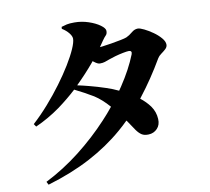

<svg xmlns="http://www.w3.org/2000/svg" viewBox="-92 -910 1183 1083"><g transform="rotate(-10 500.0 -369.0)"><path d="M91 51Q196 -2 290 -75.5Q384 -149 463 -234Q495 -268 523 -303Q482 -350 440 -377Q390 -407 335 -434Q285 -388 229 -347Q162 -299 88 -266L77 -282Q123 -324 167 -374Q211 -424 249.5 -476Q288 -528 317 -575.5Q346 -623 362.5 -660.5Q379 -698 379 -718Q379 -733 364 -751.5Q349 -770 326 -784L327 -795Q342 -800 358 -803.5Q374 -807 402 -807Q443 -807 482 -794Q521 -781 546.5 -762.5Q572 -744 572 -729Q572 -712 564 -704.5Q556 -697 542 -677Q531 -661 520 -645Q525 -645 532 -646Q557 -649 586.5 -654Q616 -659 641 -664Q666 -669 676 -673Q694 -681 711.5 -696Q729 -711 748 -711Q760 -711 783.5 -699.5Q807 -688 832 -670.5Q857 -653 874.5 -632.5Q892 -612 892 -594Q892 -580 880 -569Q868 -558 854 -548Q840 -538 833 -526Q770 -418 699 -327Q696 -323 693 -319Q725 -294 747 -264Q771 -230 773 -189Q775 -155 755 -134Q735 -113 705 -112Q681 -111 666 -120.5Q651 -130 636 -151Q621 -172 599 -206Q597 -208 595 -211Q569 -185 542 -162Q455 -87 346.5 -29.5Q238 28 100 69ZM584 -384Q592 -395 599 -406Q657 -493 689 -574Q693 -585 689 -590Q686 -595 676 -595Q666 -595 643 -590.5Q620 -586 597 -579.5Q574 -573 561 -568Q545 -562 533 -558Q521 -554 504 -554Q491 -554 471 -570Q468 -572 465 -574Q462 -570 459 -566Q412 -510 356 -455Q385 -449 423 -439Q466 -428 514 -412Q551 -400 584 -384Z"/></g></svg>

Font: Noto Serif HK ExtraLight Black
Style: Regular
Weight: 900
Version: Version 2.002-H1;hotconv 1.1.0;makeotfexe 2.6.0